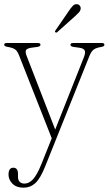

<svg xmlns="http://www.w3.org/2000/svg" viewBox="-20 -650 516 913"><path d="M177 130 226 7.5 70.5 -387Q62 -409 50.2 -416.2Q38.5 -423.5 13.5 -427.5Q0 -430 0 -437Q0 -445.5 11.5 -445.5H160Q172.5 -445.5 172.5 -437Q172.5 -429.5 158.5 -427L128.5 -423Q107 -419.5 103.2 -410.5Q99.5 -401.5 107.5 -382L242.5 -34L379 -378Q387.5 -400 382.8 -410Q378 -420 357.5 -423L329.5 -427Q315 -429 315 -437Q315 -445.5 328 -445.5H464Q476.5 -445.5 476.5 -437Q476.5 -429.5 463 -427Q437 -423 425.5 -414.2Q414 -405.5 405.5 -384.5L196 138.5Q172 199 148 220.8Q124 242.5 92 242.5Q58 242.5 39.2 223.5Q20.5 204.5 20.5 180.5Q20.5 147.5 43.5 147.5Q65.5 147.5 65.5 177V189.5Q65.5 207.5 74.2 215.2Q83 223 96 223Q118 223 137 202.5Q156 182 177 130ZM306 -596Q317.5 -613 326.2 -622.2Q335 -631.5 346.5 -630Q355 -629 359.8 -622.5Q364.5 -616 363.5 -608Q362.5 -599 354.8 -590.5Q347 -582 336.5 -572.5L252.5 -497.5Q247.5 -493 243.5 -496.5Q239 -499.5 244.5 -506.5Z"/></svg>

Font: Fraunces 72pt Soft Thin
Style: Regular
Weight: 100
Version: Version 1.000;[b76b70a41]